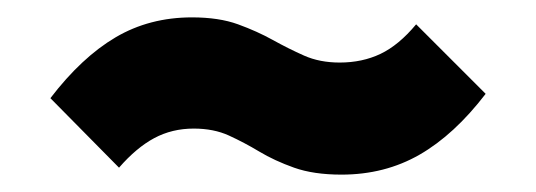

<svg xmlns="http://www.w3.org/2000/svg" viewBox="-20 -465 617 221"><path d="M373 -264Q341 -264 318.5 -272Q296 -280 278.5 -290.5Q261 -301 243.5 -309Q226 -317 203 -317Q178 -317 157.5 -306Q137 -295 117 -272L38 -352Q74 -399 113 -422Q152 -445 201 -445Q232 -445 254 -437Q276 -429 294 -419Q312 -409 330 -401Q348 -393 371 -393Q397 -393 418 -403Q439 -413 459 -437L539 -357Q503 -310 463 -287Q423 -264 373 -264Z"/></svg>

Font: Outfit-Bold
Style: Bold
Weight: 700
Designer: Rodrigo Fuenzalida
Foundry: fragTYPE
Version: Version 1.000